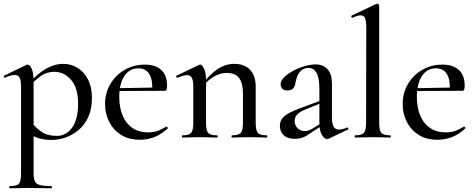

<svg xmlns="http://www.w3.org/2000/svg" viewBox="-23 -745 2577 1040"><path d="M30 275Q27 275 27 269Q27 263 30 263Q68 263 79.5 250Q91 237 91 194V-274Q91 -308 83.5 -323.5Q76 -339 56 -339Q47 -339 34 -335.5Q21 -332 5 -324Q1 -323 -1.5 -328.5Q-4 -334 -1 -335L119 -393Q122 -395 126 -395Q139 -395 149 -372Q159 -349 159 -304V194Q159 222 166 237Q173 252 193.5 257.5Q214 263 255 263Q258 263 258 269Q258 275 255 275Q228 275 195 274Q162 273 125 273Q98 273 73 274Q48 275 30 275ZM258 13Q220 13 191.5 5Q163 -3 126 -25L147 -82Q173 -51 203.5 -30Q234 -9 285 -9Q335 -9 367.5 -53.5Q400 -98 400 -184Q400 -269 362 -312.5Q324 -356 271 -356Q229 -356 197.5 -333Q166 -310 136 -277L127 -286Q178 -345 225 -372Q272 -399 320 -399Q362 -399 397 -377.5Q432 -356 453.5 -315Q475 -274 475 -215Q475 -153 454.5 -109.5Q434 -66 400.5 -39Q367 -12 330 0.5Q293 13 258 13Z M735 12Q673 12 631 -15.5Q589 -43 567.5 -87Q546 -131 546 -181Q546 -241 574.5 -289.5Q603 -338 652 -366.5Q701 -395 761 -395Q819 -395 850.5 -366Q882 -337 882 -281Q882 -268 879.5 -260.5Q877 -253 870 -253H801Q805 -313 785.5 -344Q766 -375 727 -375Q678 -375 650.5 -333Q623 -291 623 -220Q623 -163 641 -119.5Q659 -76 694 -52Q729 -28 779 -28Q812 -28 833.5 -37Q855 -46 878 -59Q880 -61 883.5 -56.5Q887 -52 885 -49Q849 -16 812 -2Q775 12 735 12ZM600 -252 599 -267 823 -271V-253Z M1234 0Q1231 0 1231 -6Q1231 -12 1234 -12Q1270 -12 1281.5 -25.5Q1293 -39 1293 -81V-238Q1293 -295 1272 -322.5Q1251 -350 1205 -350Q1170 -350 1134.5 -329.5Q1099 -309 1074 -273L1070 -285Q1111 -341 1154.5 -370Q1198 -399 1246 -399Q1301 -399 1331.5 -367Q1362 -335 1362 -276V-81Q1362 -39 1373.5 -25.5Q1385 -12 1422 -12Q1425 -12 1425 -6Q1425 0 1422 0Q1403 0 1379 -1Q1355 -2 1328 -2Q1301 -2 1276.5 -1Q1252 0 1234 0ZM965 0Q962 0 962 -6Q962 -12 965 -12Q1001 -12 1012.5 -25.5Q1024 -39 1024 -81V-276Q1024 -308 1016.5 -323Q1009 -338 991 -338Q981 -338 968 -334.5Q955 -331 938 -324Q934 -322 932 -327.5Q930 -333 933 -335L1056 -394Q1060 -395 1062 -395Q1071 -395 1082 -373Q1093 -351 1093 -310V-81Q1093 -39 1104.5 -25.5Q1116 -12 1153 -12Q1156 -12 1156 -6Q1156 0 1153 0Q1134 0 1110 -1Q1086 -2 1059 -2Q1032 -2 1007.5 -1Q983 0 965 0Z M1758 6Q1754 8 1749 8Q1734 8 1720.5 -14.5Q1707 -37 1707 -79V-262Q1707 -324 1691.5 -350.5Q1676 -377 1649 -377Q1624 -377 1609 -363.5Q1594 -350 1587.5 -332.5Q1581 -315 1578 -300Q1576 -281 1566.5 -268Q1557 -255 1535 -255Q1515 -255 1506 -265Q1497 -275 1497 -287Q1497 -308 1516.5 -327Q1536 -346 1566 -362Q1596 -378 1628.5 -387Q1661 -396 1687 -396Q1728 -396 1751.5 -369.5Q1775 -343 1775 -292V-108Q1775 -75 1784 -59Q1793 -43 1813 -43Q1830 -43 1857 -54Q1861 -56 1863.5 -50.5Q1866 -45 1861 -43ZM1574 7Q1534 7 1513.5 -13Q1493 -33 1493 -63Q1493 -87 1506 -103.5Q1519 -120 1543.5 -133Q1568 -146 1603 -159L1717 -201L1720 -188L1629 -151Q1614 -145 1601.5 -137Q1589 -129 1581 -117.5Q1573 -106 1573 -90Q1573 -66 1589 -50.5Q1605 -35 1628 -35Q1637 -35 1647 -38Q1657 -41 1671 -49L1730 -86L1732 -72L1659 -24Q1636 -7 1616.5 0Q1597 7 1574 7Z M1900 0Q1898 0 1898 -6Q1898 -12 1900 -12Q1937 -12 1948.5 -25.5Q1960 -39 1960 -81L1961 -595Q1961 -630 1954.5 -646Q1948 -662 1930 -662Q1915 -662 1887 -649Q1883 -647 1880.5 -653Q1878 -659 1881 -660L2015 -724Q2017 -725 2019 -725Q2022 -725 2026.5 -722Q2031 -719 2031 -715V-81Q2031 -40 2042 -26Q2053 -12 2090 -12Q2094 -12 2094 -6Q2094 0 2090 0Q2072 0 2047.5 -1Q2023 -2 1995 -2Q1968 -2 1943.5 -1Q1919 0 1900 0Z M2347 12Q2285 12 2243 -15.5Q2201 -43 2179.5 -87Q2158 -131 2158 -181Q2158 -241 2186.5 -289.5Q2215 -338 2264 -366.5Q2313 -395 2373 -395Q2431 -395 2462.5 -366Q2494 -337 2494 -281Q2494 -268 2491.5 -260.5Q2489 -253 2482 -253H2413Q2417 -313 2397.5 -344Q2378 -375 2339 -375Q2290 -375 2262.5 -333Q2235 -291 2235 -220Q2235 -163 2253 -119.5Q2271 -76 2306 -52Q2341 -28 2391 -28Q2424 -28 2445.5 -37Q2467 -46 2490 -59Q2492 -61 2495.5 -56.5Q2499 -52 2497 -49Q2461 -16 2424 -2Q2387 12 2347 12ZM2212 -252 2211 -267 2435 -271V-253Z"/></svg>

Font: Cormorant Garamond Light Medium
Style: Regular
Weight: 500
Version: Version 4.001